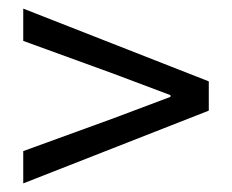

<svg xmlns="http://www.w3.org/2000/svg" viewBox="-20 -555 539 446"><path d="M34 -129V-204L243 -280L376 -330V-334L243 -384L34 -460V-535L465 -366V-298Z"/></svg>

Font: Assistant Medium
Style: Regular
Weight: 500
Designer: Hebrew By Ben Nathan, Latin by Paul Hunt
Version: Version 3.000